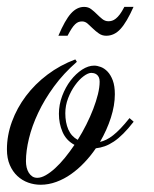

<svg xmlns="http://www.w3.org/2000/svg" viewBox="-88 -521 435 543"><path d="M290 -176.8Q274.4 -156.7 260.7 -143.1Q247.1 -129.4 233.9 -120.6Q220.7 -111.8 208.3 -107.4Q195.8 -103 183.1 -101.6Q168.5 -80.1 150.6 -61.3Q132.8 -42.5 113 -28.6Q93.3 -14.6 71.3 -6.6Q49.3 1.5 26.9 1.5Q8.8 1.5 -8.3 -4.6Q-25.4 -10.7 -38.8 -23.2Q-52.2 -35.6 -60.3 -54.4Q-68.4 -73.2 -68.4 -98.6Q-68.4 -138.2 -54.2 -177Q-40 -215.8 -14.6 -249.5Q10.7 -283.2 46.4 -310.1Q82 -336.9 125 -353L129.4 -346.2Q91.8 -313.5 64.7 -276.4Q37.6 -239.3 20 -201.9Q2.4 -164.6 -6.1 -129.4Q-14.6 -94.2 -14.6 -65.4Q-14.6 -56.2 -12.7 -47.6Q-10.7 -39.1 -6.6 -32.5Q-2.4 -25.9 3.4 -22Q9.3 -18.1 17.6 -18.1Q28.3 -18.1 41.3 -25.4Q54.2 -32.7 67.9 -45.2Q81.5 -57.6 95.5 -74.7Q109.4 -91.8 122.6 -111.3Q99.1 -124 88.9 -147.7Q78.6 -171.4 78.6 -199.2Q78.6 -225.1 87.9 -249.8Q97.2 -274.4 111.8 -293.5Q126.5 -312.5 144 -324Q161.6 -335.4 178.2 -335.4Q187 -335.4 197.3 -331.5Q207.5 -327.6 216.3 -318.4Q225.1 -309.1 231 -293.5Q236.8 -277.8 236.8 -254.4Q236.8 -223.1 225.6 -188.2Q214.4 -153.3 194.8 -119.6Q203.6 -121.6 212.6 -126Q221.7 -130.4 231.7 -138.2Q241.7 -146 253.2 -158Q264.6 -169.9 278.3 -187ZM96.7 -200.7Q96.7 -174.3 105.2 -154.8Q113.8 -135.3 131.8 -125.5Q145 -146.5 156.2 -168.9Q167.5 -191.4 175.8 -213.1Q184.1 -234.9 189 -254.6Q193.8 -274.4 193.8 -290Q193.8 -297.9 191.4 -302.7Q189 -307.6 185.3 -310.3Q181.6 -313 177.5 -314Q173.3 -314.9 170.4 -314.9Q161.1 -314.9 148.4 -305.4Q135.7 -295.9 124.3 -280Q112.8 -264.2 104.7 -243.4Q96.7 -222.7 96.7 -200.7ZM289.6 -501.5Q270.5 -458.5 252.9 -439.2Q235.4 -419.9 212.4 -419.9Q200.7 -419.9 191.7 -426.3Q182.6 -432.6 174.8 -440.2Q167 -447.8 159.9 -454.1Q152.8 -460.4 144 -460.4Q138.7 -460.4 134 -458.7Q129.4 -457 124.5 -452.4Q119.6 -447.8 114.5 -439.9Q109.4 -432.1 103 -419.9H77.1Q95.7 -463.9 112.5 -482.7Q129.4 -501.5 149.9 -501.5Q161.6 -501.5 169.9 -495.1Q178.2 -488.8 185.8 -481.2Q193.4 -473.6 201.2 -467.3Q209 -460.9 218.8 -460.9Q223.6 -460.9 228.8 -462.4Q233.9 -463.9 239.5 -468.3Q245.1 -472.7 251 -480.5Q256.8 -488.3 263.7 -501.5H289.6Z"/></svg>

Font: Dynalight
Style: Regular
Weight: 400
Version: Version 1.000